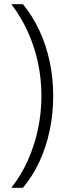

<svg xmlns="http://www.w3.org/2000/svg" viewBox="-20 -735 317 913"><path d="M233 -279Q233 -195 216.5 -116Q200 -37 168 32.5Q136 102 89 158H34Q81 98 112.5 27.5Q144 -43 160.5 -121Q177 -199 177 -279Q177 -360 160.5 -437Q144 -514 112 -584.5Q80 -655 34 -715H89Q136 -658 168 -588.5Q200 -519 216.5 -441Q233 -363 233 -279Z"/></svg>

Font: Noto Sans Thai SemiCondensed Light
Style: Regular
Weight: 300
Width: 4
Designer: Monotype Design Team
Foundry: Monotype Imaging Inc.
Version: Version 2.001